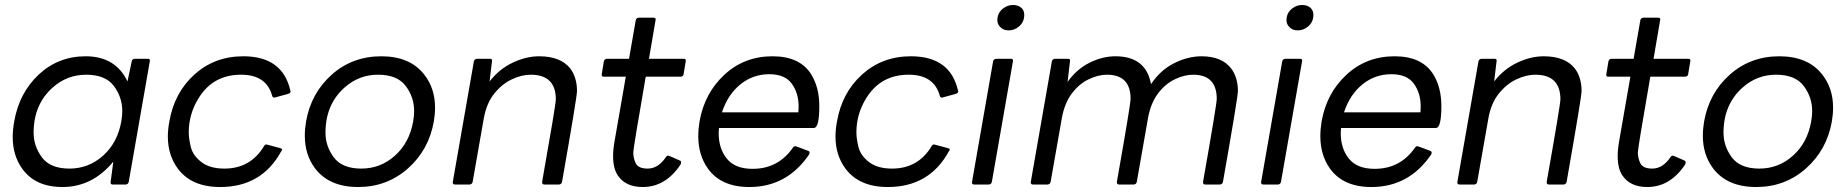

<svg xmlns="http://www.w3.org/2000/svg" viewBox="-20 -741 7422 771"><path d="M231 10Q121 10 69 -64Q31 -117 31 -191Q31 -220 37 -253Q57 -368 135.5 -441.5Q214 -515 324 -515Q444 -515 492 -414L509 -495Q511 -505 522 -505H574Q582 -505 582 -497L497 -11Q495 -1 485 0H433Q424 0 424 -8L435 -92Q351 10 231 10ZM259 -64Q336 -64 394 -116Q452 -168 467 -253Q471 -275 471 -295Q471 -351 437 -396Q403 -441 326 -441Q249 -441 191 -389Q115 -321 115 -208Q115 -154 148.5 -109Q182 -64 259 -64Z M864 10Q749 10 694 -64Q654 -118 654 -193Q654 -221 660 -253Q680 -369 761 -442Q842 -515 957 -515Q1115 -515 1146 -377L1147 -373Q1146 -367 1137 -364Q1084 -349 1082 -349Q1075 -349 1073 -356Q1050 -441 948 -441Q835 -441 777 -346Q738 -283 738 -209Q738 -184 746.5 -150Q755 -116 789 -90Q823 -64 881 -64Q986 -64 1040 -154Q1044 -161 1050 -161L1106 -146Q1113 -144 1113 -139L1109 -133Q1031 10 864 10Z M1418 10Q1302 10 1245 -65Q1204 -120 1204 -196Q1204 -223 1209 -253Q1229 -367 1312 -441Q1395 -515 1511 -515Q1627 -515 1684 -441Q1727 -386 1727 -309Q1727 -282 1722 -253Q1702 -139 1618 -64.5Q1534 10 1418 10ZM1431 -64Q1508 -64 1566 -116Q1624 -168 1639 -253Q1643 -275 1643 -295Q1643 -351 1609 -396Q1575 -441 1498 -441Q1421 -441 1363 -389Q1287 -321 1287 -208Q1287 -154 1320.5 -109Q1354 -64 1431 -64Z M2225 0H2166Q2157 0 2157 -9V-11Q2212 -321 2212 -342Q2212 -441 2111 -441Q2075 -441 2035.5 -422.5Q1996 -404 1965 -365.5Q1934 -327 1923 -267L1878 -11Q1876 -1 1866 0H1807Q1798 0 1798 -9L1883 -495Q1885 -504 1896 -505H1947Q1956 -505 1956 -498L1946 -414Q1985 -464 2039 -489.5Q2093 -515 2145 -515Q2231 -515 2270 -466Q2297 -430 2297 -375Q2297 -352 2237 -11Q2235 -1 2225 0Z M2561 10Q2493 10 2462 -35Q2442 -63 2442 -114Q2442 -141 2448 -175L2493 -433H2404Q2396 -433 2396 -441L2405 -495Q2407 -504 2417 -505H2506L2533 -660Q2535 -669 2545 -670H2604Q2613 -670 2613 -663L2586 -505H2726Q2734 -505 2734 -497L2725 -443Q2724 -434 2713 -433H2573Q2523 -145 2523 -129Q2523 -105 2533.5 -84.5Q2544 -64 2581 -64Q2623 -64 2654 -110Q2658 -116 2664 -116Q2666 -116 2711 -96Q2715 -94 2715 -89Q2715 -84 2712 -79Q2652 10 2561 10Z M2989 10Q2875 10 2822 -65Q2784 -119 2784 -194Q2784 -222 2789 -253Q2809 -367 2889 -441Q2969 -515 3082 -515Q3194 -515 3239 -440Q3270 -388 3270 -315Q3270 -229 3249 -227H2867L2866 -206Q2866 -144 2899 -103.5Q2932 -63 3002 -63Q3105 -63 3164 -148Q3168 -154 3174 -154Q3176 -154 3226 -135Q3231 -133 3231 -129L3230 -122Q3141 10 2989 10ZM3186 -290 3187 -313Q3187 -367 3159.5 -405Q3132 -443 3069 -443Q3004 -443 2953.5 -402.5Q2903 -362 2879 -290Z M3545 10Q3430 10 3375 -64Q3335 -118 3335 -193Q3335 -221 3341 -253Q3361 -369 3442 -442Q3523 -515 3638 -515Q3796 -515 3827 -377L3828 -373Q3827 -367 3818 -364Q3765 -349 3763 -349Q3756 -349 3754 -356Q3731 -441 3629 -441Q3516 -441 3458 -346Q3419 -283 3419 -209Q3419 -184 3427.5 -150Q3436 -116 3470 -90Q3504 -64 3562 -64Q3667 -64 3721 -154Q3725 -161 3731 -161L3787 -146Q3794 -144 3794 -139L3790 -133Q3712 10 3545 10Z M4030 -619Q4008 -619 3995 -634Q3985 -645 3985 -660Q3985 -689 4008 -707Q4026 -721 4048 -721Q4071 -721 4084 -707Q4093 -697 4093 -681Q4093 -652 4071 -634Q4053 -619 4030 -619ZM3951 0H3892Q3883 0 3883 -9L3968 -495Q3970 -504 3981 -505H4040Q4048 -505 4048 -497L3963 -11Q3961 -1 3951 0Z M4879 0H4820Q4811 0 4811 -9V-11Q4866 -322 4866 -344Q4866 -441 4771 -441Q4736 -441 4697.5 -422.5Q4659 -404 4630 -365.5Q4601 -327 4590 -267L4545 -11Q4543 -1 4533 0H4474Q4465 0 4465 -9V-11Q4520 -322 4520 -344Q4520 -441 4425 -441Q4390 -441 4351.5 -422.5Q4313 -404 4284 -365.5Q4255 -327 4244 -267L4199 -11Q4197 -1 4187 0H4128Q4119 0 4119 -9L4204 -495Q4206 -504 4217 -505H4268Q4277 -505 4277 -498L4267 -412Q4303 -463 4355 -489Q4407 -515 4459 -515Q4582 -515 4602 -403Q4639 -459 4694.5 -487Q4750 -515 4805 -515Q4886 -515 4924 -466Q4951 -430 4951 -375Q4951 -352 4891 -11Q4889 -1 4879 0Z M5191 -619Q5169 -619 5156 -634Q5146 -645 5146 -660Q5146 -689 5169 -707Q5187 -721 5209 -721Q5232 -721 5245 -707Q5254 -697 5254 -681Q5254 -652 5232 -634Q5214 -619 5191 -619ZM5112 0H5053Q5044 0 5044 -9L5129 -495Q5131 -504 5142 -505H5201Q5209 -505 5209 -497L5124 -11Q5122 -1 5112 0Z M5487 10Q5373 10 5320 -65Q5282 -119 5282 -194Q5282 -222 5287 -253Q5307 -367 5387 -441Q5467 -515 5580 -515Q5692 -515 5737 -440Q5768 -388 5768 -315Q5768 -229 5747 -227H5365L5364 -206Q5364 -144 5397 -103.5Q5430 -63 5500 -63Q5603 -63 5662 -148Q5666 -154 5672 -154Q5674 -154 5724 -135Q5729 -133 5729 -129L5728 -122Q5639 10 5487 10ZM5684 -290 5685 -313Q5685 -367 5657.5 -405Q5630 -443 5567 -443Q5502 -443 5451.5 -402.5Q5401 -362 5377 -290Z M6259 0H6200Q6191 0 6191 -9V-11Q6246 -321 6246 -342Q6246 -441 6145 -441Q6109 -441 6069.5 -422.5Q6030 -404 5999 -365.5Q5968 -327 5957 -267L5912 -11Q5910 -1 5900 0H5841Q5832 0 5832 -9L5917 -495Q5919 -504 5930 -505H5981Q5990 -505 5990 -498L5980 -414Q6019 -464 6073 -489.5Q6127 -515 6179 -515Q6265 -515 6304 -466Q6331 -430 6331 -375Q6331 -352 6271 -11Q6269 -1 6259 0Z M6595 10Q6527 10 6496 -35Q6476 -63 6476 -114Q6476 -141 6482 -175L6527 -433H6438Q6430 -433 6430 -441L6439 -495Q6441 -504 6451 -505H6540L6567 -660Q6569 -669 6579 -670H6638Q6647 -670 6647 -663L6620 -505H6760Q6768 -505 6768 -497L6759 -443Q6758 -434 6747 -433H6607Q6557 -145 6557 -129Q6557 -105 6567.5 -84.5Q6578 -64 6615 -64Q6657 -64 6688 -110Q6692 -116 6698 -116Q6700 -116 6745 -96Q6749 -94 6749 -89Q6749 -84 6746 -79Q6686 10 6595 10Z M7032 10Q6916 10 6859 -65Q6818 -120 6818 -196Q6818 -223 6823 -253Q6843 -367 6926 -441Q7009 -515 7125 -515Q7241 -515 7298 -441Q7341 -386 7341 -309Q7341 -282 7336 -253Q7316 -139 7232 -64.5Q7148 10 7032 10ZM7045 -64Q7122 -64 7180 -116Q7238 -168 7253 -253Q7257 -275 7257 -295Q7257 -351 7223 -396Q7189 -441 7112 -441Q7035 -441 6977 -389Q6901 -321 6901 -208Q6901 -154 6934.5 -109Q6968 -64 7045 -64Z"/></svg>

Font: YamahaIndonesia935. App
Style: Italic
Weight: 400
Italic angle: -10°
Designer: Dalton Maag Ltd
Foundry: Dalton Maag Ltd
Version: Version 1.002; January 01, 2024; Regular/Italic